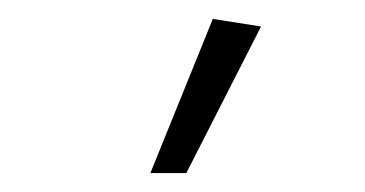

<svg xmlns="http://www.w3.org/2000/svg" viewBox="-20 -699 386 203"><path d="M139 -516 205 -679 256 -671 177 -516Z"/></svg>

Font: Ancizar Sans Thin
Style: Italic
Weight: 100
Italic angle: -4°
Designer: Cesar Puertas, Viviana Monsalve, Julian Moncada, Julian Prieto, Jose Castro, Mariel Hernandez, Felipe Aragon, Sara Alarc
Version: Version 8.100